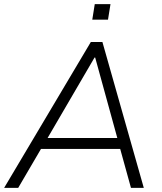

<svg xmlns="http://www.w3.org/2000/svg" viewBox="-34 -908 782 928"><path d="M-14 0 405 -705H461L661 0H599L547 -188H164L54 0ZM423 -630 196 -241H533L426 -630ZM412 -813 424 -888H500L488 -813Z"/></svg>

Font: Mulish Light
Style: Italic
Weight: 300
Italic angle: -9°
Designer: Vernon Adams
Foundry: Vernon Adams
Version: Version 3.603; ttfautohint (v1.8.3)